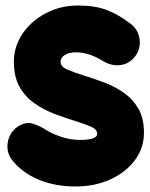

<svg xmlns="http://www.w3.org/2000/svg" viewBox="-20 -593 538 689"><path d="M464.4 -390.1Q443.4 -363.3 411.4 -359.4Q379.4 -355.5 347.7 -375Q321.8 -391.1 297.6 -398.2Q273.4 -405.3 253.4 -405.3Q228 -405.3 212.6 -395.8Q197.3 -386.2 197.3 -370.6Q197.3 -353.5 222.2 -343Q247.1 -332.5 283.2 -321.3Q316.4 -311 353.5 -297.1Q390.6 -283.2 423.1 -261Q455.6 -238.8 476.1 -203.9Q496.6 -168.9 496.6 -116.7Q496.6 -62 464.1 -18.3Q431.6 25.4 376 50.8Q320.3 76.2 250.5 76.2Q175.8 76.2 116 50.5Q56.2 24.9 20.5 -22.5Q1.5 -50.8 8.5 -85.2Q15.6 -119.6 43.9 -138.7Q72.3 -157.2 97.7 -149.2Q123 -141.1 140.1 -129.9Q163.1 -114.7 197 -102.8Q231 -90.8 270.5 -90.8Q292.5 -90.8 310.5 -95.7Q328.6 -100.6 328.6 -112.8Q328.6 -129.4 304.7 -139.4Q280.8 -149.4 245.6 -160.2Q212.4 -170.4 175 -184.6Q137.7 -198.7 104.5 -221.7Q71.3 -244.6 50.5 -280.8Q29.8 -316.9 29.8 -371.1Q29.8 -426.3 61 -472.2Q92.3 -518.1 144.8 -545.7Q197.3 -573.2 259.8 -573.2Q321.3 -573.2 363.8 -556.9Q406.2 -540.5 449.2 -507.3Q476.6 -486.3 481 -451.9Q485.4 -417.5 464.4 -390.1Z"/></svg>

Font: Mikhak-DS1-FD Black
Style: Regular
Weight: 900
Designer: Amin Abedi
Version: Version 3.2